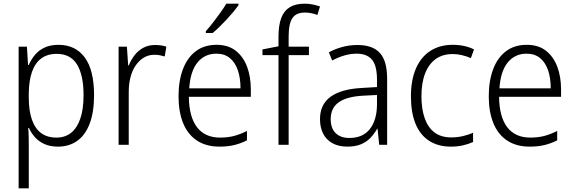

<svg xmlns="http://www.w3.org/2000/svg" viewBox="-20 -785 3113 1041"><path d="M297 -542Q389 -542 439.5 -473.5Q490 -405 490 -269Q490 -178 466.5 -115.5Q443 -53 399 -21.5Q355 10 294 10Q252 10 221 -4Q190 -18 169.5 -41Q149 -64 137 -91H133Q135 -69 135.5 -44Q136 -19 136 4V236H81V-532H126L132 -433H136Q149 -463 170 -488Q191 -513 222.5 -527.5Q254 -542 297 -542ZM288 -493Q237 -493 203.5 -468Q170 -443 153.5 -395.5Q137 -348 136 -280V-257Q136 -185 153 -136.5Q170 -88 203 -63.5Q236 -39 286 -39Q333 -39 365.5 -65Q398 -91 415.5 -142Q433 -193 433 -269Q433 -378 397.5 -435.5Q362 -493 288 -493Z M820 -541Q836 -541 852 -539Q868 -537 882 -532L873 -479Q860 -483 846.5 -485.5Q833 -488 817 -488Q785 -488 759.5 -472.5Q734 -457 715.5 -430Q697 -403 687.5 -366.5Q678 -330 678 -287V0H623V-532H668L675 -430H678Q690 -460 709.5 -485.5Q729 -511 757 -526Q785 -541 820 -541Z M1154 -542Q1217 -542 1258 -510Q1299 -478 1319.5 -423.5Q1340 -369 1340 -300V-260H1004Q1005 -152 1048 -95.5Q1091 -39 1173 -39Q1214 -39 1247.5 -47.5Q1281 -56 1319 -75V-24Q1285 -7 1250 1.5Q1215 10 1170 10Q1097 10 1047 -23.5Q997 -57 972.5 -118.5Q948 -180 948 -263Q948 -346 971.5 -409Q995 -472 1041 -507Q1087 -542 1154 -542ZM1153 -494Q1090 -494 1051 -446.5Q1012 -399 1006 -306H1284Q1284 -361 1270 -403Q1256 -445 1227 -469.5Q1198 -494 1153 -494ZM1273 -757Q1262 -741 1245.5 -721Q1229 -701 1209.5 -680Q1190 -659 1170.5 -640Q1151 -621 1133 -606H1096V-616Q1116 -638 1136 -664Q1156 -690 1175 -716.5Q1194 -743 1207 -765H1273Z M1655 -486H1545V0H1490V-486H1403V-517L1490 -534V-587Q1490 -647 1504.5 -686.5Q1519 -726 1550.5 -745.5Q1582 -765 1631 -765Q1656 -765 1676.5 -760.5Q1697 -756 1715 -750L1701 -704Q1685 -710 1667.5 -713.5Q1650 -717 1633 -717Q1586 -717 1565.5 -687Q1545 -657 1545 -587V-532H1655Z M1918 -541Q2001 -541 2040 -497.5Q2079 -454 2079 -358V0H2036L2027 -87H2025Q2009 -59 1988 -37Q1967 -15 1936.5 -2.5Q1906 10 1863 10Q1816 10 1782.5 -8.5Q1749 -27 1732 -60.5Q1715 -94 1715 -139Q1715 -219 1772.5 -260.5Q1830 -302 1940 -308L2024 -313V-352Q2024 -430 1996.5 -462Q1969 -494 1914 -494Q1881 -494 1848 -484.5Q1815 -475 1781 -457L1763 -501Q1797 -520 1836.5 -530.5Q1876 -541 1918 -541ZM1946 -266Q1859 -261 1816 -230Q1773 -199 1773 -139Q1773 -89 1800 -63Q1827 -37 1874 -37Q1947 -37 1985 -85Q2023 -133 2024 -217V-270Z M2425 10Q2355 10 2306 -22Q2257 -54 2232.5 -115Q2208 -176 2208 -262Q2208 -352 2235.5 -414.5Q2263 -477 2314 -509.5Q2365 -542 2434 -542Q2468 -542 2497.5 -535.5Q2527 -529 2550 -517L2533 -470Q2510 -480 2484.5 -486Q2459 -492 2435 -492Q2380 -492 2342.5 -465Q2305 -438 2285 -387Q2265 -336 2265 -263Q2265 -195 2282.5 -144.5Q2300 -94 2335.5 -67Q2371 -40 2427 -40Q2460 -40 2489.5 -47Q2519 -54 2545 -65V-15Q2521 -4 2490.5 3Q2460 10 2425 10Z M2836 -542Q2899 -542 2940 -510Q2981 -478 3001.5 -423.5Q3022 -369 3022 -300V-260H2686Q2687 -152 2730 -95.5Q2773 -39 2855 -39Q2896 -39 2929.5 -47.5Q2963 -56 3001 -75V-24Q2967 -7 2932 1.5Q2897 10 2852 10Q2779 10 2729 -23.5Q2679 -57 2654.5 -118.5Q2630 -180 2630 -263Q2630 -346 2653.5 -409Q2677 -472 2723 -507Q2769 -542 2836 -542ZM2835 -494Q2772 -494 2733 -446.5Q2694 -399 2688 -306H2966Q2966 -361 2952 -403Q2938 -445 2909 -469.5Q2880 -494 2835 -494Z"/></svg>

Font: Noto Sans Thai SemiCondensed Light
Style: Regular
Weight: 300
Width: 4
Designer: Monotype Design Team
Foundry: Monotype Imaging Inc.
Version: Version 2.001